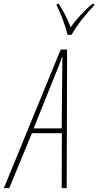

<svg xmlns="http://www.w3.org/2000/svg" viewBox="-88 -973 508 993"><path d="M261 -793H282C310 -844 362 -907 399 -945L400 -953H390C345 -916 305 -871 277 -832C262 -876 236 -922 216 -953H206L205 -945C222 -914 253 -834 261 -793ZM-68 0H-40L77 -284H232L231 0H257L259 -717H226ZM86 -309 205 -605C218 -637 227 -660 233 -678H235C234 -660 234 -634 234 -606L231 -309Z"/></svg>

Font: Noto Sans ExtraCondensed Thin
Style: Italic
Weight: 100
Width: 2
Italic angle: -12°
Designer: Monotype Design Team
Foundry: Monotype Imaging Inc.
Version: Version 2.013